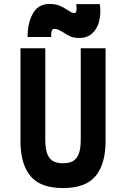

<svg xmlns="http://www.w3.org/2000/svg" viewBox="-20 -945 640 975"><path d="M390 -234V-700H516V-228Q516 -112.4 465.6 -51.2Q415.2 10 300 10Q184.8 10 134.4 -51.2Q84 -112.4 84 -228V-700H210V-234Q210 -189.8 220 -163.9Q230 -138 249.2 -127Q268.4 -116 300 -116Q331.6 -116 350.8 -127Q370 -138 380 -163.9Q390 -189.8 390 -234ZM231 -925Q259.8 -925 280.3 -917Q300.8 -909 322.6 -894.4Q333 -887.2 341.4 -882.9Q349.8 -878.6 357.4 -878.6Q366.4 -878.6 368.3 -891.1Q370.2 -903.6 367 -924H487Q493.4 -877 483.7 -837.9Q474 -798.8 448.5 -775.5Q423 -752.2 383 -752.2Q355.4 -752.2 337.7 -759.9Q320 -767.6 301.4 -780.6Q286.6 -789.6 277.1 -794.1Q267.6 -798.6 255 -798.6Q249 -798.6 245.6 -793.5Q242.2 -788.4 240.7 -779Q239.2 -769.6 240 -757H120Q120 -828.6 147.3 -876.8Q174.6 -925 231 -925Z"/></svg>

Font: Fliege Mono Thin
Style: Regular
Weight: 100
Version: Version 0.020;Glyphs 3.3 (3306)